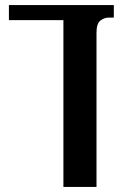

<svg xmlns="http://www.w3.org/2000/svg" viewBox="-20 -734 501 754"><path d="M427 -714V-665H409Q389 -665 374 -653Q359 -641 359 -606V0H229V-655H15V-714Z"/></svg>

Font: Noto Serif Georgian SemiCondensed SemiBold
Style: Regular
Weight: 600
Width: 4
Designer: Monotype Design Team, Akaki Razmadze
Foundry: Google LLC
Version: Version 2.003; ttfautohint (v1.8.4.7-5d5b)